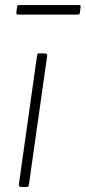

<svg xmlns="http://www.w3.org/2000/svg" viewBox="-20 -742 340 762"><path d="M95 -11Q94 -4 92.5 -2Q91 0 83 0H66Q59 0 56.5 -2.5Q54 -5 55 -11L127 -521Q128 -527 129.5 -528.5Q131 -530 136 -530H158Q163 -530 165.5 -527.5Q168 -525 167 -519ZM300 -715 297 -691Q296 -687 294.5 -685.5Q293 -684 287 -684H52Q48 -684 46 -686.5Q44 -689 45 -693L48 -716Q49 -719 50 -720.5Q51 -722 53 -722H295Q297 -722 299 -719.5Q301 -717 300 -715Z"/></svg>

Font: Libre Franklin Thin Thin
Style: Italic
Weight: 250
Italic angle: -8°
Version: Version 3.000